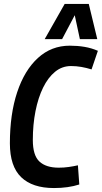

<svg xmlns="http://www.w3.org/2000/svg" viewBox="-20 -941 515 971"><path d="M253 10Q144 10 87 -45Q30 -100 30 -216Q30 -364 67 -475Q104 -586 172 -648Q240 -710 333 -710Q372 -710 407.5 -704Q443 -698 475 -684L443 -590Q417 -598 391.5 -602.5Q366 -607 339 -607Q294 -607 258.5 -578Q223 -549 198 -498Q173 -447 159.5 -379Q146 -311 146 -233Q146 -155 179.5 -124Q213 -93 277 -93Q303 -93 327.5 -96.5Q352 -100 374 -105L381 -8Q325 10 253 10ZM206 -743 307 -921H429L472 -743H384L358 -864L294 -743Z"/></svg>

Font: Georama SemiCondensed SemiBold
Style: Italic
Weight: 600
Width: 4
Italic angle: -9°
Designer: Jean-Baptiste Levee
Foundry: Production Type
Version: Version 1.000